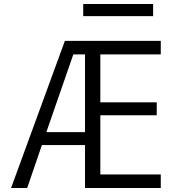

<svg xmlns="http://www.w3.org/2000/svg" viewBox="-20 -933 893 953"><path d="M393 -853V-913H740V-853ZM302 -730H778V-663H478V-425H758V-361H478V-67H778V0H402V-213H188L115 0H35ZM210 -277H402V-663H344Z"/></svg>

Font: M PLUS 1p
Style: Regular
Weight: 400
Version: Version 1.062